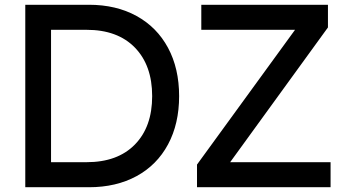

<svg xmlns="http://www.w3.org/2000/svg" viewBox="-20 -785 1450 805"><path d="M86 -765H353Q467 -765 552.5 -718Q638 -671 684.5 -584.5Q731 -498 731 -382Q731 -266 684.5 -179.5Q638 -93 552.5 -46.5Q467 0 353 0H86ZM343 -105Q473 -105 545.5 -179Q618 -253 618 -382Q618 -511 545.5 -585.5Q473 -660 343 -660H194V-105ZM806 -95 1217 -660H824V-765H1355V-670L945 -105H1366V0H806Z"/></svg>

Font: Application Medium
Style: Regular
Weight: 500
Designer: Wei Huang
Foundry: Wei Huang
Version: Version 0.012